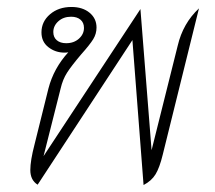

<svg xmlns="http://www.w3.org/2000/svg" viewBox="-20 -524 616 551"><path d="M551 -500 447 -80Q438 -43 426.5 -24Q415 -5 392 7L360 -409L88 6Q67 -7 67 -36Q67 -63 79 -109L119 -270Q134 -328 176 -374Q173 -373 165 -373Q139 -373 119 -388.5Q99 -404 99 -431Q99 -462 123.5 -483Q148 -504 185 -504Q217 -504 237 -487.5Q257 -471 257 -445Q257 -427 247.5 -411.5Q238 -396 213 -368Q185 -335 172.5 -315.5Q160 -296 154 -270L105 -76L383 -498L415 -93L490 -393Q505 -457 551 -500ZM170 -400Q192 -400 206.5 -413Q221 -426 221 -444Q221 -459 211 -467.5Q201 -476 184 -476Q162 -476 147.5 -463Q133 -450 133 -432Q133 -417 143 -408.5Q153 -400 170 -400Z"/></svg>

Font: Srisakdi
Style: Regular
Weight: 400
Designer: Cadson Demak Co.,Ltd.
Foundry: Cadson Demak Co.,Ltd.
Version: Version 1.000